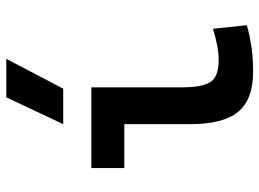

<svg xmlns="http://www.w3.org/2000/svg" viewBox="-130 -706 845 626"><g transform="rotate(-90 293.0 -392.5)"><path d="M373 9.8Q282.2 9.8 241.9 -39.1Q201.7 -87.9 201.7 -195.3V-410.2H58.6V-517.6H321.8V-219.7Q321.8 -158.2 338.4 -130.4Q355 -102.5 412.1 -102.5Q452.1 -102.5 512.7 -121.1L524.4 -10.7Q485.4 0 449.7 4.9Q414.1 9.8 373 9.8ZM201.7 -609.4 289.1 -794.9H414.6L317.4 -609.4Z"/></g></svg>

Font: Caskaydia Cove SemiBold
Style: Regular
Weight: 600
Monospace: yes
Designer: Aaron Bell
Foundry: Saja Typeworks
Version: Version 4.300; ttfautohint (v1.8.3)